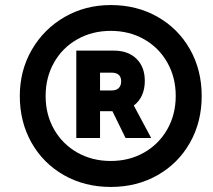

<svg xmlns="http://www.w3.org/2000/svg" viewBox="-20 -730 845 760"><path d="M58.4 -350Q58.4 -451 105.9 -533Q153.4 -615 235.4 -662.5Q317.4 -710 418.4 -710Q521.4 -710 603.4 -663.5Q685.4 -617 731.9 -535Q778.4 -453 778.4 -350Q778.4 -247 731.9 -165Q685.4 -83 603.4 -36.5Q521.4 10 418.4 10Q315.4 10 233.4 -36.5Q151.4 -83 104.9 -165Q58.4 -247 58.4 -350ZM675.6 -350.5Q675.6 -423.4 642.4 -482.3Q609.2 -541.2 550.5 -574.5Q491.9 -607.8 418.4 -607.8Q345 -607.8 286.1 -574.5Q227.2 -541.3 193.9 -482.4Q160.6 -423.6 160.6 -350Q160.6 -276.5 194 -217.9Q227.4 -159.4 286.1 -126.1Q344.8 -92.8 418.3 -92.8Q491.8 -92.8 550.3 -126.1Q608.8 -159.5 642.2 -218.1Q675.6 -276.8 675.6 -350.5ZM282 -529.6H431Q487.3 -529.6 520.2 -497.3Q553.2 -465.1 553.2 -409.8Q553.2 -378 542.1 -353.1Q531 -328.2 509.6 -312.4L578.4 -183.8H477L425 -289.8H376V-183.8H282ZM459.6 -408.2Q459.6 -425 450 -433.7Q440.3 -442.4 422.3 -442.4H376V-372H422.2Q440.6 -372 450.1 -381.6Q459.6 -391.2 459.6 -408.2Z"/></svg>

Font: Fixel Italic Variable 20240409 Display Thin
Style: Italic
Weight: 100
Italic angle: -10°
Designer: AlfaBravo + MacPaw
Foundry: Kyrylo Tkachov, Marchela Mozhyna, Serhii Makarenko, Maria Weinstein, Zakhar Kryvoshyya
Version: Version 1.211;Glyphs 3.2 (3225)